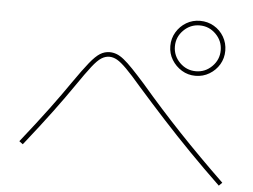

<svg xmlns="http://www.w3.org/2000/svg" viewBox="-51 -819 1101 835"><g transform="rotate(5 500.0 -401.5)"><path d="M790 -515Q757 -515 730 -531.5Q703 -548 686.5 -575Q670 -602 670 -635Q670 -668 686.5 -695.5Q703 -723 730 -739Q757 -755 790 -755Q823 -755 850.5 -739Q878 -723 894 -695.5Q910 -668 910 -635Q910 -602 894 -575Q878 -548 850.5 -531.5Q823 -515 790 -515ZM790 -535Q831 -535 860.5 -564.5Q890 -594 890 -635Q890 -676 860.5 -705.5Q831 -735 790 -735Q749 -735 719.5 -705.5Q690 -676 690 -635Q690 -594 719.5 -564.5Q749 -535 790 -535ZM933 -48Q861 -117 797 -182.5Q733 -248 673 -313.5Q613 -379 553 -447Q512 -495 486.5 -520.5Q461 -546 444 -555.5Q427 -565 410 -565Q393 -565 376 -554.5Q359 -544 335.5 -514Q312 -484 273 -427Q236 -373 187 -307Q138 -241 68 -153L52 -165Q122 -253 171 -319Q220 -385 257 -439Q298 -498 323.5 -529.5Q349 -561 368.5 -573Q388 -585 410 -585Q425 -585 440 -579.5Q455 -574 472.5 -560Q490 -546 513 -522Q536 -498 569 -461Q657 -358 748 -262Q839 -166 947 -62Z"/></g></svg>

Font: M PLUS 1 Code Thin
Style: Regular
Weight: 250
Designer: Coji Morishita
Foundry: UNDERFOREST DESIGN
Version: Version 1.002